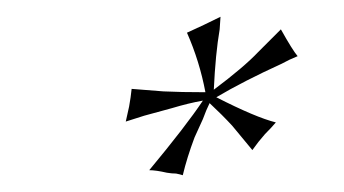

<svg xmlns="http://www.w3.org/2000/svg" viewBox="-20 -555 410 229"><path d="M315 -520Q329 -495 335 -488Q325 -484 316 -479Q270 -458 238 -439Q285 -415 309 -409Q304 -403 296 -395Q288 -386 281 -376L257 -405Q245 -418 230 -432Q226 -424 222 -413L212 -391Q203 -367 198 -346Q195 -347 190 -348Q185 -348 179 -349Q166 -352 158 -352Q202 -405 222 -435Q205 -432 185 -426L152 -417Q139 -413 130 -410L134 -428Q136 -439 137 -449L175 -446Q196 -445 225 -445Q218 -482 203 -516Q223 -525 243 -535L242 -520Q237 -491 235 -448Q271 -475 288 -493Z"/></svg>

Font: Kapakana
Style: Regular
Weight: 400
Designer: Kousuke Nagai
Version: Version 1.002